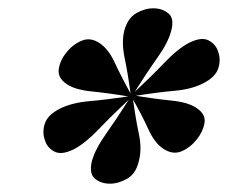

<svg xmlns="http://www.w3.org/2000/svg" viewBox="-20 -749 548 462"><path d="M298 -518Q333 -574 359 -610.5Q385 -647 392 -675Q400 -705 385 -717Q370 -729 349 -729Q328 -729 307.5 -717Q287 -705 279 -675Q272 -647 280 -609Q288 -571 295 -518ZM297 -519Q271 -566 256 -598.5Q241 -631 220 -645Q198 -660 176.5 -651Q155 -642 140 -623Q125 -605 121.5 -583.5Q118 -562 140 -547Q160 -533 200.5 -529Q241 -525 295 -516ZM296 -518Q235 -509 194.5 -505.5Q154 -502 125 -488Q95 -473 88 -452Q81 -431 88 -412Q93 -394 110.5 -384.5Q128 -375 158 -390Q185 -404 217.5 -438Q250 -472 297 -516ZM295 -517Q260 -462 234.5 -426Q209 -390 201 -361Q194 -331 208.5 -319Q223 -307 245 -307Q265 -307 286 -319Q307 -331 314 -361Q322 -390 314 -427.5Q306 -465 299 -518ZM453 -413Q468 -431 472 -452.5Q476 -474 453 -489Q433 -503 392.5 -507Q352 -511 298 -520L296 -517Q322 -471 337 -438Q352 -405 373 -391Q396 -376 417 -385Q438 -394 453 -413ZM505 -624Q500 -642 482.5 -651.5Q465 -661 435 -646Q408 -632 375.5 -598Q343 -564 296 -520L297 -517Q359 -527 399.5 -530.5Q440 -534 468 -548Q498 -563 505 -584Q512 -605 505 -624Z"/></svg>

Font: Playfair Display Black
Style: Italic
Weight: 900
Italic angle: -14°
Designer: Claus Eggers Sørensen
Foundry: Claus Eggers Sørensen
Version: Version 1.203